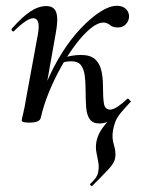

<svg xmlns="http://www.w3.org/2000/svg" viewBox="-20 -416 490 664"><path d="M299 227Q298 229 294 225.5Q290 222 292 220Q307 206 313 196Q319 186 320 176Q323 159 319.5 142.5Q316 126 313 108.5Q310 91 314 71Q319 49 332.5 29.5Q346 10 370 -14Q394 -38 425 -73L433 -65Q411 -42 398 -26Q385 -10 379.5 3.5Q374 17 371 34Q366 60 374 85.5Q382 111 378 132Q375 148 355.5 169Q336 190 299 227ZM121 -9 106 -10Q116 -71 140 -128Q164 -185 195 -234Q226 -283 260.5 -319Q295 -355 327 -375.5Q359 -396 384 -396Q405 -396 416.5 -384Q428 -372 426 -354Q424 -341 414 -331Q404 -321 387 -321Q370 -321 360 -329.5Q350 -338 338 -338Q318 -338 293.5 -318Q269 -298 243 -264Q217 -230 193 -187.5Q169 -145 150 -99Q131 -53 121 -9ZM82 8Q66 8 60.5 6Q55 4 55 1Q55 -2 60.5 -25Q66 -48 70 -74L111 -297Q121 -353 95 -353Q84 -353 67 -341.5Q50 -330 29 -309Q26 -305 22 -309.5Q18 -314 21 -317Q56 -357 84.5 -376Q113 -395 140 -395Q167 -395 174.5 -373Q182 -351 173 -302L121 -9Q118 8 82 8ZM324 11Q301 11 290.5 -3.5Q280 -18 278 -45Q276 -72 276 -107Q276 -133 273 -155Q270 -177 260 -190.5Q250 -204 226 -204Q211 -204 194 -199L191 -212Q210 -220 227 -223Q244 -226 259 -226Q293 -226 309 -211Q325 -196 330.5 -172Q336 -148 336 -121Q336 -78 339.5 -57.5Q343 -37 361 -37Q372 -37 387.5 -47.5Q403 -58 419 -73Q422 -77 426 -72.5Q430 -68 427 -65Q398 -30 375 -9.5Q352 11 324 11Z"/></svg>

Font: Cormorant Medium
Style: Italic
Weight: 500
Italic angle: -10°
Designer: Christian Thalmann (Catharsis Fonts)
Foundry: Catharsis Fonts
Version: Version 4.000